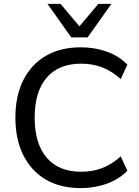

<svg xmlns="http://www.w3.org/2000/svg" viewBox="-20 -957 714 986"><path d="M395 9Q290 9 215 -35Q140 -79 99.5 -160.5Q59 -242 59 -353Q59 -464 99.5 -545Q140 -626 215 -670Q290 -714 395 -714Q467 -714 529.5 -691.5Q592 -669 634 -625L600 -551Q554 -592 505 -611Q456 -630 397 -630Q281 -630 219.5 -558Q158 -486 158 -353Q158 -220 219.5 -147.5Q281 -75 397 -75Q456 -75 505 -94Q554 -113 600 -154L634 -80Q592 -37 529.5 -14Q467 9 395 9ZM346 -765 224 -937H291L388 -822L485 -937H552L430 -765Z"/></svg>

Font: Nunito Sans 12pt Medium
Style: Regular
Weight: 500
Designer: Vernon Adams
Foundry: Vernon Adams
Version: Version 3.101;gftools[0.9.27]